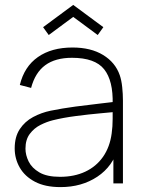

<svg xmlns="http://www.w3.org/2000/svg" viewBox="-20 -749 582 784"><path d="M179 -606 156 -638 279 -729 402 -638 379 -606 279 -680ZM227 15Q164 15 122.5 -7Q81 -29 60.5 -65Q40 -101 40 -143Q40 -190.5 60.8 -221.8Q81.5 -253 115 -271Q148.5 -289 187 -297Q234 -306.5 287.8 -313.8Q341.5 -321 387 -326Q432.5 -331 455 -334L440 -324Q442.5 -419.5 405.2 -466.2Q368 -513 274 -513Q206 -513 164.8 -482.8Q123.5 -452.5 107 -390L61 -402Q79 -477 134.8 -516Q190.5 -555 276 -555Q351 -555 401 -524.5Q451 -494 469 -442Q476 -422 479 -393.5Q482 -365 482 -338V0H443V-148L463 -147Q441.5 -70 377.5 -27.5Q313.5 15 227 15ZM225 -27Q283.5 -27 328.2 -48Q373 -69 400.8 -108.8Q428.5 -148.5 436 -204Q440 -232 440 -264Q440 -296 440 -310L462 -293Q435.5 -290.5 388.8 -286.2Q342 -282 290 -275.2Q238 -268.5 196 -258Q171.5 -252 145.5 -239Q119.5 -226 101.8 -202.5Q84 -179 84 -142Q84 -116 97 -89.5Q110 -63 140.8 -45Q171.5 -27 225 -27Z"/></svg>

Font: Manrope ExtraLight ExtraLight
Style: Regular
Weight: 250
Version: Version 4.501